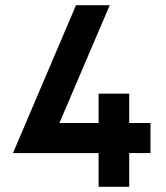

<svg xmlns="http://www.w3.org/2000/svg" viewBox="-20 -720 640 740"><path d="M273 -700 30 -130H360V0H478V-130H560V-246H478V-359H360V-246H209L403 -700Z"/></svg>

Font: KT Kiyosuna Sans Bold
Style: Regular
Weight: 700
Designer: [Zen Kaku Gothic] Yoshimichi Ohira
Version: Version 1.010;Glyphs 3.1.2 (3151)